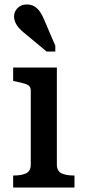

<svg xmlns="http://www.w3.org/2000/svg" viewBox="-20 -841 381 861"><path d="M235 -538V-104Q235 -74 255.5 -64Q276 -54 311 -54H314V0H39V-54H42Q77 -54 97.5 -64Q118 -74 118 -104V-435Q118 -455 101 -462Q84 -469 49 -476L39 -478V-538ZM177 -755 228 -636V-610H189L89 -693Q75 -704 64.5 -716Q54 -728 48.5 -741Q43 -754 43 -767Q43 -789 59 -805Q75 -821 100 -821Q119 -821 133 -813Q147 -805 158 -790Q169 -775 177 -755Z"/></svg>

Font: Roboto Serif 20pt Medium
Style: Regular
Weight: 500
Version: Version 1.008